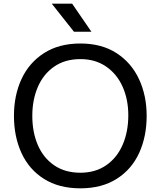

<svg xmlns="http://www.w3.org/2000/svg" viewBox="-20 -1009 876 1046"><path d="M56 0ZM56 -378Q56 -489 97 -578Q138 -667 219.5 -719.5Q301 -772 418 -772Q534 -772 615 -719.5Q696 -667 737.5 -577.5Q779 -488 779 -378Q779 -265 738 -175.5Q697 -86 615.5 -34.5Q534 17 418 17Q301 17 219.5 -34.5Q138 -86 97 -175.5Q56 -265 56 -378ZM679 -381Q679 -467 648 -536.5Q617 -606 558 -646.5Q499 -687 418 -687Q334 -687 275 -646Q216 -605 186 -535Q156 -465 156 -378Q156 -289 186 -219Q216 -149 275 -108.5Q334 -68 418 -68Q500 -68 559 -109Q618 -150 648.5 -221Q679 -292 679 -381ZM262 -989H373L478 -836H383Z"/></svg>

Font: Biryani
Style: Regular
Weight: 400
Designer: Dan Reynolds and Mathieu Reguer
Foundry: Dan Reynolds and Mathieu Reguer
Version: Version 1.004; ttfautohint (v1.1) -l 5 -r 5 -G 72 -x 0 -D la